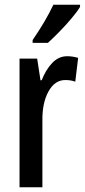

<svg xmlns="http://www.w3.org/2000/svg" viewBox="-20 -786 357 806"><path d="M262 -550Q285 -550 308 -543L296 -443Q279 -450 254 -450Q210 -450 183.5 -402Q157 -354 158 -280V0H62V-540H136L150 -449H155Q172 -493 199 -521.5Q226 -550 262 -550ZM316 -757Q304 -737 280 -708.5Q256 -680 229 -652.5Q202 -625 181 -606H117V-618Q172 -698 204 -766H316Z"/></svg>

Font: Noto Sans Thai Looped ExtraCondensed Medium
Style: Regular
Weight: 500
Width: 2
Designer: Sasikarn Vongin, Ben Mitchell
Foundry: The Fontpad Ltd
Version: Version 1.001; ttfautohint (v1.8.4.7-5d5b)